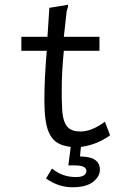

<svg xmlns="http://www.w3.org/2000/svg" viewBox="-20 -612 540 809"><path d="M344 109Q344 85 297 85H268L278 7Q246 3 225 -8.5Q204 -20 191 -43.5Q178 -67 172.5 -103Q167 -139 167 -193Q167 -235 169.5 -286.5Q172 -338 177 -398H70V-457H180L188 -579L267 -592Q267 -583 264.5 -576Q262 -569 261 -565L249 -457H399V-398H249Q240 -309 240 -231Q240 -183 242 -150Q244 -117 252.5 -96.5Q261 -76 277 -67Q293 -58 320 -58Q366 -58 422 -99L444 -42Q386 -1 321 7L317 47L333 48Q401 53 401 103Q401 131 372.5 154Q344 177 285 177Q226 177 174 140L199 98Q242 134 299 134Q324 134 334 126.5Q344 119 344 109Z"/></svg>

Font: Inconsolata
Style: Regular
Weight: 400
Designer: Raph Levien, Kirill Tkachev
Foundry: Cyreal
Version: Version 1.013